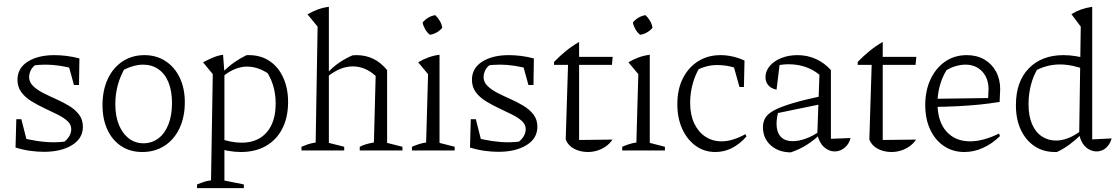

<svg xmlns="http://www.w3.org/2000/svg" viewBox="-20 -775 5757 989"><path d="M206 7Q173 7 136 2Q99 -3 60 -15L84 -67Q130 -55 174 -48.5Q218 -42 260 -42Q276 -42 292 -43.5Q308 -45 324 -47L291 -33Q313 -42 330 -63.5Q347 -85 347 -110Q347 -134 327 -152Q307 -170 275.5 -185.5Q244 -201 209 -217.5Q174 -234 142 -253.5Q110 -273 90 -300Q70 -327 70 -364Q70 -424 123 -457.5Q176 -491 260 -491Q290 -491 322.5 -487Q355 -483 389 -474L372 -418Q329 -430 290 -436Q251 -442 215 -442Q199 -442 183.5 -441Q168 -440 150 -438L174 -447Q152 -437 141 -417.5Q130 -398 130 -378Q130 -352 150.5 -332Q171 -312 202.5 -296Q234 -280 269 -264.5Q304 -249 335.5 -230Q367 -211 387 -185Q407 -159 407 -122Q407 -62 351 -27.5Q295 7 206 7ZM60 -15 64 -161H90L127 -15ZM361 -337 323 -475 389 -474 387 -337Z M713 8Q651 8 605 -22Q559 -52 533.5 -106.5Q508 -161 508 -233Q508 -310 535 -368Q562 -426 611 -458.5Q660 -491 724 -491Q786 -491 833 -460Q880 -429 906 -374.5Q932 -320 932 -248Q932 -172 904.5 -114Q877 -56 827.5 -24Q778 8 713 8ZM719 -37Q762 -37 795.5 -62Q829 -87 847.5 -134Q866 -181 866 -244Q866 -306 848 -350.5Q830 -395 796 -418.5Q762 -442 717 -442Q689 -442 658 -432Q627 -422 592 -402L626 -429Q600 -385 587 -337.5Q574 -290 574 -239Q574 -177 592.5 -132Q611 -87 643.5 -62Q676 -37 719 -37Z M1221 8Q1190 8 1155 2Q1120 -4 1082 -17L1099 -65Q1136 -52 1167 -46Q1198 -40 1224 -40Q1307 -40 1353.5 -93Q1400 -146 1400 -242Q1400 -293 1386 -337.5Q1372 -382 1344 -420L1389 -376Q1321 -432 1253 -432Q1191 -432 1129 -382L1128 -404Q1157 -433 1187 -454Q1217 -475 1250 -491Q1253 -491 1256.5 -491Q1260 -491 1262 -491Q1324 -491 1369.5 -460Q1415 -429 1439.5 -374Q1464 -319 1464 -250Q1464 -170 1434 -112Q1404 -54 1349.5 -23Q1295 8 1221 8ZM995 194V175Q1010 170 1026 163.5Q1042 157 1067 154L1076 -393L1026 -454Q1052 -468 1077 -478.5Q1102 -489 1129 -493L1136 -400V155L1236 175V194Z M1533 0V-19Q1547 -25 1564 -31Q1581 -37 1606 -41L1616 -638L1564 -701Q1589 -716 1616.5 -726Q1644 -736 1674 -740V-39L1753 -19V0ZM1833 0V-19Q1847 -26 1864 -31.5Q1881 -37 1906 -41L1915 -384L1974 -414V-39L2053 -19V0ZM1668 -381 1667 -400Q1697 -432 1729 -453.5Q1761 -475 1796 -490Q1802 -490 1807.5 -490.5Q1813 -491 1817 -491Q1863 -491 1902 -472.5Q1941 -454 1974 -414L1915 -384Q1861 -433 1797 -433Q1733 -433 1668 -381Z M2102 0V-19Q2118 -26 2136 -32Q2154 -38 2175 -41L2185 -393L2134 -454Q2159 -469 2186 -479Q2213 -489 2244 -493V-39L2322 -19V0ZM2222 -697Q2236 -684 2246 -666.5Q2256 -649 2258 -632Q2247 -618 2229.5 -608Q2212 -598 2194 -596Q2180 -607 2170 -624.5Q2160 -642 2157 -659Q2169 -674 2186 -684Q2203 -694 2222 -697Z M2547 7Q2514 7 2477 2Q2440 -3 2401 -15L2425 -67Q2471 -55 2515 -48.5Q2559 -42 2601 -42Q2617 -42 2633 -43.5Q2649 -45 2665 -47L2632 -33Q2654 -42 2671 -63.5Q2688 -85 2688 -110Q2688 -134 2668 -152Q2648 -170 2616.5 -185.5Q2585 -201 2550 -217.5Q2515 -234 2483 -253.5Q2451 -273 2431 -300Q2411 -327 2411 -364Q2411 -424 2464 -457.5Q2517 -491 2601 -491Q2631 -491 2663.5 -487Q2696 -483 2730 -474L2713 -418Q2670 -430 2631 -436Q2592 -442 2556 -442Q2540 -442 2524.5 -441Q2509 -440 2491 -438L2515 -447Q2493 -437 2482 -417.5Q2471 -398 2471 -378Q2471 -352 2491.5 -332Q2512 -312 2543.5 -296Q2575 -280 2610 -264.5Q2645 -249 2676.5 -230Q2708 -211 2728 -185Q2748 -159 2748 -122Q2748 -62 2692 -27.5Q2636 7 2547 7ZM2401 -15 2405 -161H2431L2468 -15ZM2702 -337 2664 -475 2730 -474 2728 -337Z M2963 -559V-482H3136L3132 -441H2963V-54L3135 -56Q3121 -35 3100 -20.5Q3079 -6 3055.5 1Q3032 8 3008 8Q2970 8 2938.5 -8Q2907 -24 2894 -56L2906 -441H2834V-456Q2862 -485 2893.5 -511Q2925 -537 2963 -559Z M3185 0V-19Q3201 -26 3219 -32Q3237 -38 3258 -41L3268 -393L3217 -454Q3242 -469 3269 -479Q3296 -489 3327 -493V-39L3405 -19V0ZM3305 -697Q3319 -684 3329 -666.5Q3339 -649 3341 -632Q3330 -618 3312.5 -608Q3295 -598 3277 -596Q3263 -607 3253 -624.5Q3243 -642 3240 -659Q3252 -674 3269 -684Q3286 -694 3305 -697Z M3665 8Q3608 8 3564 -23.5Q3520 -55 3494.5 -110.5Q3469 -166 3469 -238Q3469 -316 3498 -372.5Q3527 -429 3577 -460Q3627 -491 3691 -491Q3722 -491 3753.5 -484Q3785 -477 3815 -463L3802 -411Q3744 -440 3673 -440Q3643 -440 3613.5 -431.5Q3584 -423 3557 -407L3586 -431Q3561 -391 3548 -343Q3535 -295 3535 -246Q3535 -184 3556 -139.5Q3577 -95 3613.5 -71Q3650 -47 3697 -47Q3726 -47 3756.5 -56.5Q3787 -66 3820 -84L3825 -72Q3754 8 3665 8ZM3789 -327 3751 -463H3815L3812 -327Z M4279 5Q4250 5 4225 -17Q4200 -39 4190 -83L4201 -390Q4135 -444 4041 -444Q4021 -444 4001.5 -441Q3982 -438 3964 -433L3997 -452L3980 -313Q3952 -319 3937.5 -336Q3923 -353 3923 -377Q3923 -409 3945 -435Q3967 -461 4004.5 -476Q4042 -491 4088 -491Q4139 -491 4183 -471Q4227 -451 4260 -414V-60L4361 -64Q4356 -42 4343 -26.5Q4330 -11 4313.5 -3Q4297 5 4279 5ZM4053 10Q3989 9 3949.5 -27Q3910 -63 3910 -120Q3910 -148 3923 -169Q3936 -190 3969 -207.5Q4002 -225 4062 -243Q4122 -261 4216 -281V-240L3969 -189L3990 -201Q3985 -186 3982.5 -168.5Q3980 -151 3980 -137Q3980 -95 4001 -71.5Q4022 -48 4064 -48Q4095 -48 4131 -61Q4167 -74 4207 -102V-85Q4173 -53 4136.5 -29.5Q4100 -6 4053 10Z M4527 -559V-482H4700L4696 -441H4527V-54L4699 -56Q4685 -35 4664 -20.5Q4643 -6 4619.5 1Q4596 8 4572 8Q4534 8 4502.5 -8Q4471 -24 4458 -56L4470 -441H4398V-456Q4426 -485 4457.5 -511Q4489 -537 4527 -559Z M4948 8Q4888 8 4842.5 -22.5Q4797 -53 4771.5 -107.5Q4746 -162 4746 -234Q4746 -308 4773 -366Q4800 -424 4848 -457.5Q4896 -491 4960 -491Q5012 -491 5050.5 -468.5Q5089 -446 5110.5 -406.5Q5132 -367 5132 -315L5129 -250Q5074 -241 5022.5 -236Q4971 -231 4913.5 -228Q4856 -225 4783 -224L4784 -266L5070 -270L5072 -315Q5072 -372 5039 -407Q5006 -442 4953 -442Q4929 -442 4903 -434.5Q4877 -427 4855 -413Q4832 -375 4820.5 -331.5Q4809 -288 4809 -244Q4809 -150 4854.5 -98.5Q4900 -47 4977 -47Q5044 -47 5126 -87L5131 -74Q5090 -34 5043 -13Q4996 8 4948 8Z M5414 8Q5354 8 5309 -22Q5264 -52 5238.5 -106Q5213 -160 5213 -233Q5213 -355 5279.5 -423Q5346 -491 5458 -491Q5488 -491 5520 -486Q5552 -481 5587 -471L5575 -415Q5502 -443 5440 -443Q5402 -443 5367.5 -433Q5333 -423 5299 -403L5326 -423Q5303 -386 5290.5 -338Q5278 -290 5278 -238Q5278 -178 5296 -136Q5314 -94 5346.5 -72.5Q5379 -51 5420 -51Q5449 -51 5481 -63Q5513 -75 5546 -100V-79Q5520 -54 5489.5 -31Q5459 -8 5424 8Q5421 8 5419 8Q5417 8 5414 8ZM5628 5Q5609 5 5589.5 -5.5Q5570 -16 5556.5 -37Q5543 -58 5539 -88L5547 -638L5499 -702Q5523 -717 5548.5 -726Q5574 -735 5606 -740V-57L5706 -62Q5700 -40 5687.5 -24.5Q5675 -9 5660 -2Q5645 5 5628 5ZM5570 -754 5569 -755H5570Z"/></svg>

Font: Piazzolla 24pt Light
Style: Regular
Weight: 300
Designer: Juan Pablo del Peral
Foundry: Huerta Tipografica
Version: Version 2.005